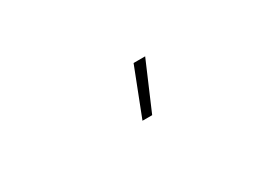

<svg xmlns="http://www.w3.org/2000/svg" viewBox="-20 -939 641 470"><g transform="rotate(-30 300.0 -704.5)"><path d="M346.2 -770.5H378.9L321.8 -637.2H294.4Z"/></g></svg>

Font: Roboto Mono Thin
Style: Regular
Weight: 250
Designer: Google
Version: Version 2.000985; 2015; ttfautohint (v1.3)